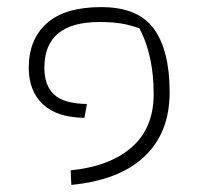

<svg xmlns="http://www.w3.org/2000/svg" viewBox="-20 -474 562 541"><path d="M179 6Q289 -5 351 -59Q413 -113 413 -209Q413 -318 373 -394Q346 -404 320 -408Q294 -412 260 -412Q105 -412 105 -283Q105 -233 132.5 -207.5Q160 -182 225 -181L218 -142Q140 -143 100.5 -180.5Q61 -218 61 -283Q61 -363 112 -408.5Q163 -454 265 -454Q369 -454 413.5 -393Q458 -332 458 -214Q458 -100 387 -33Q316 34 181 47Z"/></svg>

Font: Athiti Light
Style: Regular
Weight: 300
Designer: CadsonDemak Team
Foundry: CadsonDemak
Version: Version 1.032